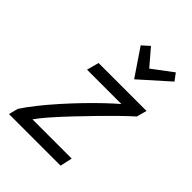

<svg xmlns="http://www.w3.org/2000/svg" viewBox="-220 -887 1000 1000"><g transform="rotate(45 280.0 -387.0)"><path d="M26 0 39 -51Q63 -88 98 -132Q133 -176 174 -222Q215 -268 257 -311.5Q299 -355 337 -391Q375 -427 403 -451H150L168 -518H521L506 -462Q481 -440 442 -402Q403 -364 358 -318Q313 -272 268.5 -225Q224 -178 188 -137Q152 -96 132 -67H421L406 0ZM359 -589 258 -738 298 -774 375 -684 487 -768 516 -729Z"/></g></svg>

Font: Ubuntu Sans Mono
Style: Italic
Weight: 400
Italic angle: -13.5°
Monospace: yes
Designer: Dalton Maag Ltd
Foundry: Dalton Maag Ltd
Version: Version 1.006